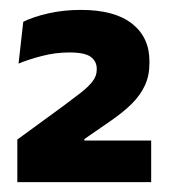

<svg xmlns="http://www.w3.org/2000/svg" viewBox="-20 -731 342 388"><path d="M15 -363V-449L109.5 -518Q129 -532.5 143.8 -544Q158.5 -555.5 167 -566.5Q175.5 -577.5 175.5 -590V-592Q175.5 -607 163.5 -616Q151.5 -625 120 -625Q92.5 -625 65.2 -618Q38 -611 17.5 -602.5L27 -687Q47 -697 77.8 -704Q108.5 -711 143.5 -711Q211.5 -711 246.8 -683.2Q282 -655.5 282 -607.5V-603.5Q282 -578.5 273 -558.8Q264 -539 246.2 -521.2Q228.5 -503.5 200.5 -484.5L150.5 -450V-433.5L102 -447H285.5V-363Z"/></svg>

Font: Anek Bangla Medium
Style: Bold
Weight: 700
Version: Version 1.003